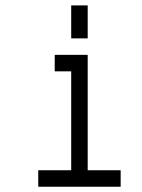

<svg xmlns="http://www.w3.org/2000/svg" viewBox="-20 -708 540 728"><path d="M312.5 -562.5H250V-687.5H312.5ZM125 -62.5H250V-437.5H187.5V-500H312.5V-62.5H437.5V0H125Z"/></svg>

Font: 寒蝉点阵体 16px
Style: Regular
Weight: 400
Designer: Designed by Warren2060
Foundry: ChillType
Version: Version 1.000